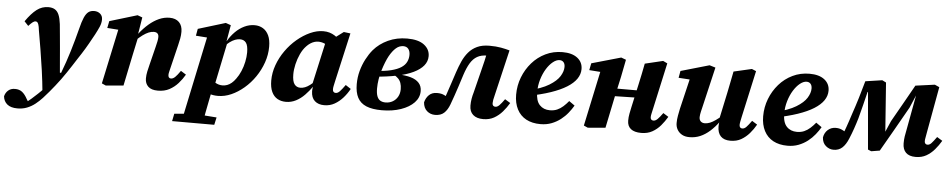

<svg xmlns="http://www.w3.org/2000/svg" viewBox="-126 -835 6828 1379"><g transform="rotate(5 3288.5 -145.5)"><path d="M19 230Q-29 230 -54.5 209Q-80 188 -84 152Q-78 126 -59 109Q-40 92 -10 92Q22 92 42.5 108.5Q63 125 80 157L95 181H77H93H78Q93 170 114 151.5Q135 133 158.5 111Q182 89 201 68Q228 39 255.5 10Q283 -19 308 -47Q325 -91 339 -132.5Q353 -174 365.5 -214.5Q378 -255 389 -295.5Q400 -336 411 -378Q424 -431 437 -460.5Q450 -490 466.5 -502.5Q483 -515 508 -515Q534 -515 551.5 -500Q569 -485 569 -459Q569 -433 557.5 -406.5Q546 -380 529 -348Q511 -315 490.5 -278.5Q470 -242 445 -203Q431 -182 416 -158.5Q401 -135 384.5 -109.5Q368 -84 350.5 -58Q333 -32 314 -6Q295 20 276.5 43Q258 66 238.5 89.5Q219 113 196 138Q173 163 146.5 184Q120 205 88.5 217.5Q57 230 19 230ZM189 105Q181 21 170 -57.5Q159 -136 147 -208Q135 -280 124 -343Q121 -370 116.5 -383Q112 -396 107 -400Q102 -404 95 -404Q85 -404 73 -394.5Q61 -385 45 -367L16 -398Q57 -457 94.5 -485.5Q132 -514 178 -514Q207 -514 225.5 -502.5Q244 -491 254.5 -466Q265 -441 270 -400Q274 -359 278 -315.5Q282 -272 286 -227.5Q290 -183 293.5 -139Q297 -95 301 -52H333Z M637 11 608 -2 698 -425 747 -392 612 -402 622 -452 821 -512 856 -499 834 -364 839 -358 811 -227Q799 -170 787.5 -113.5Q776 -57 764 0ZM1013 15Q965 15 942.5 -7Q920 -29 920 -65Q920 -90 925.5 -115.5Q931 -141 937 -164L970 -297Q976 -320 979.5 -338Q983 -356 983 -369Q983 -386 974 -394.5Q965 -403 948 -403Q930 -403 910.5 -395Q891 -387 868.5 -370.5Q846 -354 818 -327L815 -380H837Q869 -421 904 -451Q939 -481 976 -497.5Q1013 -514 1052 -514Q1096 -514 1120.5 -489.5Q1145 -465 1145 -421Q1145 -396 1140.5 -372Q1136 -348 1130 -324L1090 -159Q1086 -142 1082.5 -128Q1079 -114 1079 -104Q1079 -93 1084 -86.5Q1089 -80 1099 -80Q1114 -80 1129 -94.5Q1144 -109 1166 -141L1204 -117Q1185 -84 1158 -53.5Q1131 -23 1095.5 -4Q1060 15 1013 15Z M1134 224 1145 170 1259 160H1317L1450 170L1438 224ZM1201 224 1337 -422 1385 -392 1251 -402 1260 -452 1457 -512 1494 -499 1473 -378 1481 -375 1412 -41 1402 -32Q1393 15 1384 58.5Q1375 102 1367.5 143Q1360 184 1353 224ZM1446 15Q1411 15 1384 5.5Q1357 -4 1333 -23L1372 -120Q1396 -92 1420 -77.5Q1444 -63 1472 -63Q1489 -63 1505.5 -69Q1522 -75 1537.5 -88Q1553 -101 1567 -121Q1585 -145 1599 -177.5Q1613 -210 1620.5 -246Q1628 -282 1628 -314Q1628 -363 1613 -383.5Q1598 -404 1569 -404Q1552 -404 1533.5 -397Q1515 -390 1495.5 -375.5Q1476 -361 1456 -339L1454 -383H1475Q1497 -421 1526.5 -450.5Q1556 -480 1591.5 -497Q1627 -514 1665 -514Q1699 -514 1725.5 -498Q1752 -482 1767 -450Q1782 -418 1782 -369Q1782 -311 1762.5 -255Q1743 -199 1709.5 -150Q1676 -101 1632.5 -64Q1589 -27 1541.5 -6Q1494 15 1446 15Z M1936 15Q1901 15 1874.5 0Q1848 -15 1833 -47Q1818 -79 1818 -129Q1818 -185 1838 -240.5Q1858 -296 1893 -345.5Q1928 -395 1972.5 -432.5Q2017 -470 2065.5 -492Q2114 -514 2160 -514Q2185 -514 2205 -508Q2225 -502 2242.5 -491Q2260 -480 2277 -464L2220 -399Q2197 -418 2175 -427Q2153 -436 2130 -436Q2117 -436 2102.5 -431.5Q2088 -427 2073.5 -417.5Q2059 -408 2046 -394Q2023 -370 2006.5 -334.5Q1990 -299 1981 -260Q1972 -221 1972 -187Q1972 -137 1987.5 -116Q2003 -95 2030 -95Q2047 -95 2064 -101.5Q2081 -108 2100 -122.5Q2119 -137 2142 -159L2144 -112H2122Q2099 -79 2070.5 -49.5Q2042 -20 2008 -2.5Q1974 15 1936 15ZM2212 15Q2169 15 2143.5 -8Q2118 -31 2117 -77Q2117 -84 2117.5 -90Q2118 -96 2119 -101.5Q2120 -107 2121 -112L2111 -113L2186 -450L2213 -451L2307 -521L2355 -515L2275 -162Q2271 -143 2268 -129.5Q2265 -116 2265 -105Q2265 -93 2270.5 -86.5Q2276 -80 2287 -80Q2302 -80 2316.5 -95.5Q2331 -111 2354 -143L2392 -118Q2373 -83 2346.5 -53Q2320 -23 2286.5 -4Q2253 15 2212 15Z M2627 15Q2558 15 2515 -3Q2472 -21 2452 -59Q2432 -97 2432 -156Q2432 -206 2444.5 -252Q2457 -298 2478 -338Q2499 -378 2524 -408Q2566 -457 2628 -485.5Q2690 -514 2765 -514Q2846 -514 2887.5 -482Q2929 -450 2929 -401Q2929 -363 2904.5 -333Q2880 -303 2832.5 -280Q2785 -257 2715.5 -242.5Q2646 -228 2556 -221V-263Q2624 -266 2669.5 -277.5Q2715 -289 2741.5 -306.5Q2768 -324 2779.5 -347.5Q2791 -371 2791 -398Q2791 -425 2778.5 -441Q2766 -457 2742 -457Q2713 -457 2689 -436Q2665 -415 2643 -376Q2632 -356 2621 -328.5Q2610 -301 2600.5 -269.5Q2591 -238 2585.5 -204.5Q2580 -171 2580 -138Q2580 -103 2588 -82Q2596 -61 2611.5 -52Q2627 -43 2649 -43Q2678 -43 2701 -56.5Q2724 -70 2737 -93.5Q2750 -117 2750 -147Q2750 -172 2743.5 -191Q2737 -210 2723.5 -223.5Q2710 -237 2692 -246L2721 -269L2722 -252Q2776 -250 2814 -239Q2852 -228 2873 -205Q2894 -182 2894 -146Q2894 -99 2859.5 -63Q2825 -27 2764.5 -6Q2704 15 2627 15Z M3011 15Q2977 15 2952.5 -6.5Q2928 -28 2925 -68Q2933 -101 2955 -122Q2977 -143 3012 -143Q3029 -143 3041.5 -140.5Q3054 -138 3067 -131.5Q3080 -125 3096 -114L3113 -103L3078 -54L3055 -73Q3069 -106 3081.5 -142Q3094 -178 3107 -218Q3120 -258 3135 -303Q3149 -345 3166 -383Q3183 -421 3208 -450.5Q3233 -480 3269.5 -497Q3306 -514 3358 -514Q3406 -514 3441.5 -507.5Q3477 -501 3504 -493L3426 -162Q3421 -144 3418.5 -129.5Q3416 -115 3416 -105Q3416 -93 3422 -87Q3428 -81 3438 -81Q3452 -81 3466.5 -95.5Q3481 -110 3503 -141L3542 -117Q3522 -83 3496 -53Q3470 -23 3436.5 -4Q3403 15 3358 15Q3311 15 3285 -8Q3259 -31 3259 -74Q3259 -99 3263 -123Q3267 -147 3274 -170L3313 -326Q3323 -364 3332 -403Q3341 -442 3349 -482L3405 -436Q3393 -438 3378.5 -440Q3364 -442 3348 -442Q3305 -442 3276 -425.5Q3247 -409 3226.5 -375Q3206 -341 3189 -289Q3174 -242 3162 -204.5Q3150 -167 3138.5 -134.5Q3127 -102 3115 -69Q3100 -29 3076 -7Q3052 15 3011 15Z M3771 15Q3711 15 3668 -8Q3625 -31 3602 -75.5Q3579 -120 3579 -181Q3579 -247 3602 -306.5Q3625 -366 3666 -413Q3707 -460 3763 -487Q3819 -514 3885 -514Q3954 -514 3992.5 -484Q4031 -454 4031 -404Q4031 -367 4008.5 -334Q3986 -301 3940.5 -272.5Q3895 -244 3826 -220.5Q3757 -197 3663 -179L3661 -218Q3757 -241 3810.5 -273.5Q3864 -306 3886 -341.5Q3908 -377 3908 -409Q3908 -431 3897.5 -443Q3887 -455 3869 -455Q3846 -455 3821 -435Q3796 -415 3775 -381Q3754 -347 3741 -303.5Q3728 -260 3728 -213Q3728 -149 3756 -119.5Q3784 -90 3830 -90Q3859 -90 3882 -100Q3905 -110 3925 -128Q3945 -146 3963 -168L4004 -139Q3989 -113 3967 -85.5Q3945 -58 3916 -35.5Q3887 -13 3851 1Q3815 15 3771 15Z M4112 11 4083 -2 4173 -425 4222 -392 4087 -402 4097 -452 4308 -512 4343 -499 4318 -372 4286 -227Q4274 -170 4262.5 -113.5Q4251 -57 4239 0ZM4217 -230V-287H4501V-236ZM4498 15Q4448 15 4422.5 -5.5Q4397 -26 4397 -65Q4397 -91 4402 -116.5Q4407 -142 4412 -165L4448 -328Q4457 -367 4464.5 -405Q4472 -443 4480 -483L4610 -514L4641 -499L4567 -163Q4563 -145 4559.5 -129.5Q4556 -114 4556 -104Q4556 -93 4561.5 -87Q4567 -81 4578 -81Q4592 -81 4606.5 -95Q4621 -109 4644 -141L4682 -117Q4662 -83 4636.5 -53Q4611 -23 4577 -4Q4543 15 4498 15Z M4845 15Q4813 15 4791 2.5Q4769 -10 4757 -31Q4745 -52 4745 -78Q4745 -105 4750 -132Q4755 -159 4760 -183L4818 -427L4854 -395L4731 -403L4740 -453L4945 -512L4988 -499L4919 -205Q4915 -190 4912.5 -178Q4910 -166 4908 -155.5Q4906 -145 4906 -135Q4906 -115 4917 -104.5Q4928 -94 4946 -94Q4965 -94 4983.5 -101.5Q5002 -109 5024 -124.5Q5046 -140 5073 -163L5082 -116H5055Q5025 -75 4992 -45.5Q4959 -16 4923 -0.5Q4887 15 4845 15ZM5140 15Q5094 15 5070.5 -9.5Q5047 -34 5047 -82Q5047 -92 5048.5 -102.5Q5050 -113 5053 -125H5046L5089 -327Q5097 -366 5104.5 -404Q5112 -442 5120 -482L5250 -512L5281 -499L5207 -163Q5203 -145 5200 -129.5Q5197 -114 5197 -104Q5197 -93 5202.5 -86.5Q5208 -80 5218 -80Q5233 -80 5247 -94.5Q5261 -109 5284 -141L5322 -117Q5303 -83 5277 -53Q5251 -23 5218 -4Q5185 15 5140 15Z M5552 15Q5492 15 5449 -8Q5406 -31 5383 -75.5Q5360 -120 5360 -181Q5360 -247 5383 -306.5Q5406 -366 5447 -413Q5488 -460 5544 -487Q5600 -514 5666 -514Q5735 -514 5773.5 -484Q5812 -454 5812 -404Q5812 -367 5789.5 -334Q5767 -301 5721.5 -272.5Q5676 -244 5607 -220.5Q5538 -197 5444 -179L5442 -218Q5538 -241 5591.5 -273.5Q5645 -306 5667 -341.5Q5689 -377 5689 -409Q5689 -431 5678.5 -443Q5668 -455 5650 -455Q5627 -455 5602 -435Q5577 -415 5556 -381Q5535 -347 5522 -303.5Q5509 -260 5509 -213Q5509 -149 5537 -119.5Q5565 -90 5611 -90Q5640 -90 5663 -100Q5686 -110 5706 -128Q5726 -146 5744 -168L5785 -139Q5770 -113 5748 -85.5Q5726 -58 5697 -35.5Q5668 -13 5632 1Q5596 15 5552 15Z M5884 15Q5853 15 5828 -6.5Q5803 -28 5801 -67Q5807 -101 5830.5 -122Q5854 -143 5888 -143Q5904 -143 5916.5 -139.5Q5929 -136 5944.5 -127.5Q5960 -119 5984 -103L5950 -54L5930 -71Q5938 -90 5946 -111Q5954 -132 5962 -154.5Q5970 -177 5978 -201Q5986 -225 5994 -250Q6015 -311 6034 -373.5Q6053 -436 6069 -495L6190 -513L6218 -499L6245 -129H6236L6278 -226Q6315 -291 6353.5 -359Q6392 -427 6430 -495L6569 -514L6602 -499L6542 -169Q6539 -148 6535.5 -132Q6532 -116 6532 -104Q6532 -93 6537.5 -86.5Q6543 -80 6553 -80Q6568 -80 6581.5 -94.5Q6595 -109 6618 -141L6657 -117Q6637 -83 6611.5 -53Q6586 -23 6553 -4Q6520 15 6476 15Q6429 15 6405.5 -8.5Q6382 -32 6382 -75Q6382 -103 6385.5 -125Q6389 -147 6394 -171L6449 -469L6476 -430H6443L6402 -334Q6356 -252 6309.5 -171Q6263 -90 6216 -8L6155 2L6131 -8L6095 -420H6092Q6081 -372 6068 -322.5Q6055 -273 6043 -226Q6037 -206 6031 -187Q6025 -168 6018.5 -149.5Q6012 -131 6005 -112.5Q5998 -94 5990 -75Q5972 -31 5947 -8Q5922 15 5884 15Z"/></g></svg>

Font: Source Serif 4
Style: Bold Italic
Weight: 700
Italic angle: -12°
Designer: Frank Grießhammer
Foundry: Adobe Systems Incorporated
Version: Version 4.004;hotconv 1.0.116;makeotfexe 2.5.65601